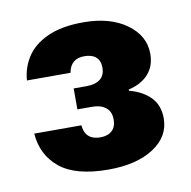

<svg xmlns="http://www.w3.org/2000/svg" viewBox="-52 -765 467 469"><g transform="rotate(-10 181.5 -530.5)"><path d="M182 -348Q101 -348 61.5 -380Q22 -412 18 -466H135Q136 -453 141.5 -444.5Q147 -436 156 -432.5Q165 -429 176 -429Q194 -429 204.5 -438.5Q215 -448 215 -466Q215 -486 202.5 -496Q190 -506 169 -506H132V-558H164Q186 -558 198 -567.5Q210 -577 210 -596Q210 -613 200 -622Q190 -631 171 -631Q154 -631 144 -622.5Q134 -614 131 -597H23Q25 -628 42 -654.5Q59 -681 94 -697Q129 -713 183 -713Q249 -713 290 -683.5Q331 -654 331 -609Q331 -578 313 -558.5Q295 -539 264 -532V-529Q298 -520 317 -500Q336 -480 336 -448Q336 -403 294 -375.5Q252 -348 182 -348Z"/></g></svg>

Font: DM Sans 16pt Black
Style: Regular
Weight: 900
Version: Version 4.004;gftools[0.9.30]